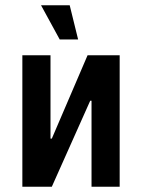

<svg xmlns="http://www.w3.org/2000/svg" viewBox="-20 -710 540 730"><path d="M65 0V-500H172V-183H177L313 -500H435V0H328V-327H323L177 0ZM207 -560 136 -690H245L277 -560Z"/></svg>

Font: Cuprum SemiBold
Style: Regular
Weight: 600
Designer: Jovanny Lemonad
Foundry: Jovanny Lemonad
Version: Version 3.000